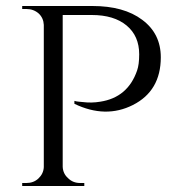

<svg xmlns="http://www.w3.org/2000/svg" viewBox="-20 -620 593 640"><path d="M288 -600Q393 -600 454 -554Q516 -508 516 -429Q516 -317 423 -270Q332 -224 228 -274V-284L230 -283H232L235 -282L243 -281L254 -280Q285 -276 314 -281Q406 -295 437 -385Q444 -405 444 -439Q444 -500 402 -535Q360 -570 286 -570H189V-64Q190 -41 207 -26Q223 -10 247 -10H261V0H54V-10H68Q92 -10 108 -25Q125 -41 126 -63V-537Q125 -560 109 -575Q92 -590 68 -590H54V-600Z"/></svg>

Font: Cinzel(RUS BY LYAJKA)
Style: Regular
Weight: 400
Designer: Natanael Gama
Version: Version 1.001;PS 001.001;hotconv 1.0.56;makeotf.lib2.0.21325